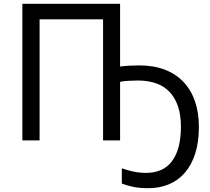

<svg xmlns="http://www.w3.org/2000/svg" viewBox="-20 -734 1096 1004"><path d="M608 -386Q627 -389 654.5 -390.5Q682 -392 707 -392Q783 -392 841 -370Q899 -348 939 -306Q979 -264 999.5 -204.5Q1020 -145 1020 -71Q1020 10 1000.5 70Q981 130 946 170Q911 210 862.5 230Q814 250 756 250Q709 250 678 243.5Q647 237 617 226V146Q648 157 679 163.5Q710 170 744 170Q789 170 823 154.5Q857 139 880 108Q903 77 914.5 32Q926 -13 926 -72Q926 -132 911 -177Q896 -222 867.5 -252.5Q839 -283 797 -298Q755 -313 701 -313Q680 -313 651.5 -311.5Q623 -310 608 -306V0H519V-633H187V0H97V-714H608Z"/></svg>

Font: Noto Sans Ambassadori
Style: Regular
Weight: 400
Designer: Monotype Design Team
Foundry: Monotype Imaging Inc.
Version: Version 2.013